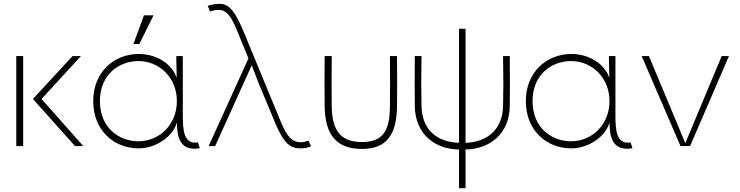

<svg xmlns="http://www.w3.org/2000/svg" viewBox="-20 -763 3865 1003"><path d="M65 -470V0H101V-470ZM152 -246 372 0H415L197 -246L403 -470H359Z M703 -25C604 -25 502 -93 502 -235C502 -375 603 -444 703 -444C814 -444 904 -356 904 -235C904 -113 814 -25 703 -25ZM467 -235C467 -82 574 12 705 12C798 12 887 -54 904 -124C904 -39 926 14 996 14C1007 14 1013 13 1024 11L1014 -19C939 -7 935 -85 935 -161V-470H901V-458L903 -356C878 -431 796 -481 705 -481C577 -481 467 -388 467 -235ZM677 -533H708L782 -683H732Z M1551 12C1572 12 1587 9 1605 1L1591 -28C1573 -22 1563 -20 1552 -20C1507 -20 1480 -48 1449 -122L1258 -585C1211 -699 1181 -743 1126 -743C1101 -743 1077 -737 1065 -732L1078 -703C1094 -709 1112 -712 1128 -711C1176 -708 1200 -648 1226 -585L1278 -458L1070 0H1104L1295 -422L1332 -326L1417 -122C1464 -9 1499 12 1551 12Z M1713 -470H1676C1675 -336 1675 -314 1676 -210C1677 -52 1744 15 1870 15C1995 15 2053 -53 2054 -210C2055 -314 2055 -336 2054 -470H2017C2018 -336 2018 -314 2017 -210C2016 -87 1987 -21 1870 -21C1754 -21 1714 -88 1713 -210C1712 -314 1712 -336 1713 -470Z M2182 -470H2147C2146 -336 2146 -314 2147 -210C2148 -62 2253 17 2378 18V220H2412V18C2537 16 2642 -63 2643 -210C2644 -314 2644 -336 2643 -470H2608C2610 -336 2610 -314 2608 -210C2606 -89 2527 -20 2412 -17V-613H2378V-17C2258 -21 2184 -89 2182 -210C2180 -314 2180 -336 2182 -470Z M2963 -25C2864 -25 2762 -93 2762 -235C2762 -375 2863 -444 2963 -444C3074 -444 3164 -356 3164 -235C3164 -113 3074 -25 2963 -25ZM2727 -235C2727 -82 2834 12 2965 12C3058 12 3147 -54 3164 -124C3164 -39 3186 14 3256 14C3267 14 3273 13 3284 11L3274 -19C3199 -7 3195 -85 3195 -161V-470H3161V-458L3163 -356C3138 -431 3056 -481 2965 -481C2837 -481 2727 -388 2727 -235Z M3788 -470H3750L3595 -99L3560 -15L3525 -99L3370 -470H3332L3535 0H3585Z"/></svg>

Font: Kreadon Extra Light
Style: Regular
Weight: 200
Designer: kohakuno
Foundry: StudioGnu
Version: Version 1.000;Glyphs 3.1.2 (3151)